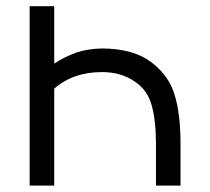

<svg xmlns="http://www.w3.org/2000/svg" viewBox="-20 -582 658 602"><path d="M546 -131V0H469V-131Q469 -204.5 455.5 -252Q443 -299 403 -326Q360 -356 300 -356Q209 -356 150 -304V0H73V-562.5H150V-382.5Q182.5 -404 217.8 -416.5Q253 -429 299 -430Q398 -430 455 -386.5Q511 -343.5 528 -283Q546 -223 546 -131Z"/></svg>

Font: Russisch Sans
Style: Regular
Weight: 400
Designer: Michael Sharanda (font) & Cristiano Sobral (main changes)
Foundry: Michael Sharanda
Version: Version 2.00;October 25, 2020;FontCreator 13.0.0.2681 64-bit